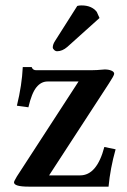

<svg xmlns="http://www.w3.org/2000/svg" viewBox="-20 -696 472 716"><path d="M268.1 -673.8Q273.9 -675.8 284.2 -675.8Q321.8 -675.8 340.8 -651.9L351.1 -628.9L231 -521Q212.4 -504.9 192.9 -504.9Q187 -504.9 181.9 -509.8Q176.8 -514.6 176.8 -519Q176.8 -530.3 185.1 -543ZM98.1 -445.8Q102.1 -434.1 115.2 -434.1H318.8Q329.6 -434.1 341.6 -434.8Q353.5 -435.5 361.6 -436.3Q369.6 -437 370.1 -437Q385.3 -437 395.5 -432.6Q405.8 -428.2 405.8 -420.9Q405.8 -414.6 386.2 -384.8L163.1 -42H278.8Q341.3 -42 369.1 -147.9L411.1 -139.2Q391.1 -67.9 384.8 0H86.9Q32.2 0 32.2 -16.1Q32.2 -20 43 -38.1L272.9 -392.1H157.2Q133.3 -392.1 115.7 -370.4Q98.1 -348.6 85.9 -295.9L43 -301.8Q62 -379.4 64.9 -445.8Z"/></svg>

Font: Linux Libertine G
Style: Semibold
Weight: 600
Designer: Philipp H. Poll
Foundry: Philipp H. Poll
Version: Version 5.1.1